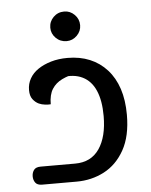

<svg xmlns="http://www.w3.org/2000/svg" viewBox="-50 -702 583 743"><g transform="rotate(-5 242.0 -330.0)"><path d="M84 0Q65 0 57.5 -10.5Q50 -21 50 -35Q50 -49 57.5 -59.5Q65 -70 84 -70H218Q280 -70 312 -116.5Q344 -163 344 -244Q344 -304 327 -343Q310 -382 276.5 -398.5Q243 -415 195 -407L253 -418Q222 -412 197 -400Q172 -388 158 -366Q144 -344 144 -307Q136 -306 122.5 -307.5Q109 -309 98 -314Q85 -320 75 -333Q65 -346 65 -369Q65 -393 76.5 -413.5Q88 -434 109.5 -448.5Q131 -463 160 -471.5Q189 -480 224 -480Q272 -480 310.5 -464Q349 -448 377 -417Q405 -386 419.5 -342Q434 -298 434 -241Q434 -158 404 -104.5Q374 -51 325 -25.5Q276 0 218 0ZM227 -545Q202 -545 185 -562Q168 -579 168 -602Q168 -626 185 -643Q202 -660 227 -660Q250 -660 267 -643Q284 -626 284 -602Q284 -579 267 -562Q250 -545 227 -545Z"/></g></svg>

Font: El Messiri
Style: Regular
Weight: 400
Designer: Mohamed Gaber
Foundry: Kief Type Foundry
Version: Version 2.020